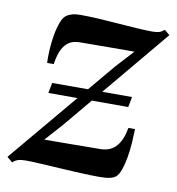

<svg xmlns="http://www.w3.org/2000/svg" viewBox="-80 -585 607 658"><g transform="rotate(10 223.0 -256.0)"><path d="M5 13.5 -14 -2.5 296 -372 352 -433Q340 -433 320 -433Q300 -433 276.5 -432.8Q253 -432.5 229.8 -432.5Q206.5 -432.5 187.8 -432.2Q169 -432 158 -432Q133.5 -431 119 -418Q104.5 -405 97.2 -385.2Q90 -365.5 87 -343H64Q63 -360.5 64.2 -386.2Q65.5 -412 70 -439Q74.5 -466 82.5 -486.8Q90.5 -507.5 102.5 -514.5Q108 -518 119 -521.5Q130 -525 148.5 -525Q177.5 -525 212 -523Q246.5 -521 281.5 -518.2Q316.5 -515.5 347.8 -513.5Q379 -511.5 400 -511.5Q414.5 -511.5 423.2 -514Q432 -516.5 441.5 -525L460 -509.5L155.5 -144.5L100 -82.5Q119 -82.5 146.5 -82.8Q174 -83 203.2 -83.2Q232.5 -83.5 257.8 -83.8Q283 -84 297.5 -84Q332 -85.5 351 -108.2Q370 -131 377 -172H400Q399.5 -150 397.8 -124Q396 -98 391.8 -73.2Q387.5 -48.5 381 -29.5Q374.5 -10.5 365 -2Q358 4 345 7.2Q332 10.5 309 10.5Q279.5 10.5 242.8 8.8Q206 7 169 4.8Q132 2.5 100.8 0.8Q69.5 -1 50.5 -1Q34 -1 24 2Q14 5 5 13.5ZM86 -242.5 93 -278.5H371L364 -242.5Z"/></g></svg>

Font: Merriweather 120pt Medium
Style: Italic
Weight: 500
Italic angle: -7.8°
Version: Version 2.101